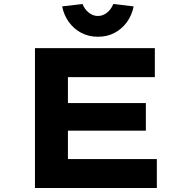

<svg xmlns="http://www.w3.org/2000/svg" viewBox="-20 -941 932 961"><path d="M155 0V-700H755V-555H320V-145H765V0ZM243 -287V-425H710V-287ZM470 -757Q425 -757 388 -776Q351 -795 325.5 -829.5Q300 -864 291 -909L393 -921Q403 -895 424 -878Q445 -861 470 -861Q495 -861 516 -878Q537 -895 547 -921L649 -909Q640 -864 614.5 -829.5Q589 -795 552.5 -776Q516 -757 470 -757Z"/></svg>

Font: Lexend Tera
Style: Bold
Weight: 700
Designer: Bonnie Shaver-Troup, Thomas Jockin
Foundry: Lexend
Version: Version 1.007